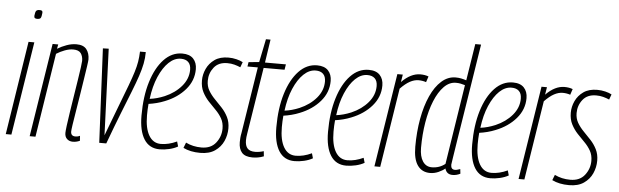

<svg xmlns="http://www.w3.org/2000/svg" viewBox="-48 -909 3506 1088"><g transform="rotate(5 1705.0 -365.0)"><path d="M140 -717Q148 -717 152.5 -714.5Q157 -712 157 -703Q155 -681 150.5 -673.5Q146 -666 130 -666Q122 -666 117.5 -669Q113 -672 113 -681Q115 -702 120 -709.5Q125 -717 140 -717ZM10 0 93 -532H126L42 0Z M230 -532H262L257 -507Q282 -522 310 -532Q338 -542 365 -542Q405 -542 422.5 -519.5Q440 -497 440 -462Q440 -454 435.5 -423Q431 -392 424 -347.5Q417 -303 409.5 -254.5Q402 -206 394.5 -161.5Q387 -117 382.5 -86Q378 -55 378 -47Q378 -21 404 -21Q409 -21 415 -22Q421 -23 430 -27L432 1Q421 6 411 8Q401 10 392 10Q372 10 359 -2Q346 -14 346 -36Q346 -46 350 -78Q354 -110 361 -154.5Q368 -199 375.5 -247.5Q383 -296 390 -339.5Q397 -383 401 -413.5Q405 -444 405 -451Q405 -477 393 -494Q381 -511 349 -511Q327 -511 301.5 -501.5Q276 -492 254 -478L179 0H146Z M582 3H542L516 -532L549 -533L568 -42Q607 -146 634.5 -217Q662 -288 679.5 -335Q697 -382 707 -414.5Q717 -447 721.5 -474Q726 -501 727 -532H760Q760 -498 753.5 -465.5Q747 -433 734 -394Q721 -355 700 -302Q679 -249 649.5 -174.5Q620 -100 582 3Z M989 -15Q968 -3 940 3.5Q912 10 886 10Q827 10 797 -37.5Q767 -85 767 -172Q767 -281 792.5 -364Q818 -447 863 -494.5Q908 -542 967 -542Q1009 -542 1030 -519.5Q1051 -497 1051 -460Q1051 -395 1007 -344Q963 -293 892 -265Q870 -256 846.5 -250Q823 -244 801 -241Q798 -209 798 -176Q798 -102 822 -61.5Q846 -21 890 -21Q934 -21 981 -43ZM962 -512Q925 -512 893 -481.5Q861 -451 837.5 -396.5Q814 -342 805 -270Q846 -275 889 -293Q947 -318 983 -360.5Q1019 -403 1019 -454Q1019 -483 1004 -497.5Q989 -512 962 -512Z M1020 -10 1032 -41Q1072 -21 1121 -21Q1175 -21 1203 -57Q1231 -93 1231 -138Q1231 -171 1217 -195.5Q1203 -220 1182 -241Q1161 -262 1140.5 -284Q1120 -306 1105.5 -334Q1091 -362 1091 -400Q1091 -434 1106 -466.5Q1121 -499 1151.5 -520.5Q1182 -542 1230 -542Q1253 -542 1275.5 -536.5Q1298 -531 1312 -523L1301 -493Q1285 -500 1266.5 -505Q1248 -510 1226 -510Q1176 -510 1150 -477Q1124 -444 1124 -401Q1124 -370 1138 -346Q1152 -322 1173 -300.5Q1194 -279 1215 -256.5Q1236 -234 1250 -206Q1264 -178 1264 -142Q1264 -104 1248.5 -69.5Q1233 -35 1200.5 -12.5Q1168 10 1117 10Q1060 10 1020 -10Z M1475 -31 1478 -2Q1460 5 1444 7.5Q1428 10 1414 10Q1372 10 1353.5 -11Q1335 -32 1335 -70Q1335 -81 1336 -94.5Q1337 -108 1340 -122L1400 -501H1341L1345 -526L1405 -532L1432 -664H1458L1438 -532H1557L1552 -501H1433L1373 -123Q1371 -112 1370 -102Q1369 -92 1369 -84Q1369 -53 1382.5 -38Q1396 -23 1426 -23Q1437 -23 1449.5 -25Q1462 -27 1475 -31Z M1756 -15Q1735 -3 1707 3.5Q1679 10 1653 10Q1594 10 1564 -37.5Q1534 -85 1534 -172Q1534 -281 1559.5 -364Q1585 -447 1630 -494.5Q1675 -542 1734 -542Q1776 -542 1797 -519.5Q1818 -497 1818 -460Q1818 -395 1774 -344Q1730 -293 1659 -265Q1637 -256 1613.5 -250Q1590 -244 1568 -241Q1565 -209 1565 -176Q1565 -102 1589 -61.5Q1613 -21 1657 -21Q1701 -21 1748 -43ZM1729 -512Q1692 -512 1660 -481.5Q1628 -451 1604.5 -396.5Q1581 -342 1572 -270Q1613 -275 1656 -293Q1714 -318 1750 -360.5Q1786 -403 1786 -454Q1786 -483 1771 -497.5Q1756 -512 1729 -512Z M2050 -15Q2029 -3 2001 3.5Q1973 10 1947 10Q1888 10 1858 -37.5Q1828 -85 1828 -172Q1828 -281 1853.5 -364Q1879 -447 1924 -494.5Q1969 -542 2028 -542Q2070 -542 2091 -519.5Q2112 -497 2112 -460Q2112 -395 2068 -344Q2024 -293 1953 -265Q1931 -256 1907.5 -250Q1884 -244 1862 -241Q1859 -209 1859 -176Q1859 -102 1883 -61.5Q1907 -21 1951 -21Q1995 -21 2042 -43ZM2023 -512Q1986 -512 1954 -481.5Q1922 -451 1898.5 -396.5Q1875 -342 1866 -270Q1907 -275 1950 -293Q2008 -318 2044 -360.5Q2080 -403 2080 -454Q2080 -483 2065 -497.5Q2050 -512 2023 -512Z M2222 -532 2215 -489Q2267 -542 2321 -542Q2348 -542 2368 -534L2357 -501Q2336 -508 2314 -508Q2290 -508 2265 -494.5Q2240 -481 2211 -451L2140 0H2107L2191 -532Z M2552 10Q2518 10 2509 -23Q2494 -10 2471 0Q2448 10 2424 10Q2378 10 2353 -25Q2328 -60 2328 -131Q2328 -216 2341.5 -290.5Q2355 -365 2380.5 -421.5Q2406 -478 2442 -510Q2478 -542 2522 -542Q2539 -542 2553.5 -539Q2568 -536 2583 -531L2616 -740H2649Q2618 -540 2596.5 -407.5Q2575 -275 2563 -197Q2551 -119 2545.5 -84.5Q2540 -50 2540 -47Q2540 -20 2563 -20Q2571 -20 2578.5 -22.5Q2586 -25 2593 -27L2596 -1Q2575 10 2552 10ZM2431 -23Q2474 -23 2507 -49L2578 -503Q2565 -507 2553 -509.5Q2541 -512 2526 -512Q2489 -512 2458.5 -481Q2428 -450 2406 -396Q2384 -342 2372.5 -273Q2361 -204 2361 -128Q2361 -79 2379.5 -51Q2398 -23 2431 -23Z M2870 -15Q2849 -3 2821 3.5Q2793 10 2767 10Q2708 10 2678 -37.5Q2648 -85 2648 -172Q2648 -281 2673.5 -364Q2699 -447 2744 -494.5Q2789 -542 2848 -542Q2890 -542 2911 -519.5Q2932 -497 2932 -460Q2932 -395 2888 -344Q2844 -293 2773 -265Q2751 -256 2727.5 -250Q2704 -244 2682 -241Q2679 -209 2679 -176Q2679 -102 2703 -61.5Q2727 -21 2771 -21Q2815 -21 2862 -43ZM2843 -512Q2806 -512 2774 -481.5Q2742 -451 2718.5 -396.5Q2695 -342 2686 -270Q2727 -275 2770 -293Q2828 -318 2864 -360.5Q2900 -403 2900 -454Q2900 -483 2885 -497.5Q2870 -512 2843 -512Z M3042 -532 3035 -489Q3087 -542 3141 -542Q3168 -542 3188 -534L3177 -501Q3156 -508 3134 -508Q3110 -508 3085 -494.5Q3060 -481 3031 -451L2960 0H2927L3011 -532Z M3118 -10 3130 -41Q3170 -21 3219 -21Q3273 -21 3301 -57Q3329 -93 3329 -138Q3329 -171 3315 -195.5Q3301 -220 3280 -241Q3259 -262 3238.5 -284Q3218 -306 3203.5 -334Q3189 -362 3189 -400Q3189 -434 3204 -466.5Q3219 -499 3249.5 -520.5Q3280 -542 3328 -542Q3351 -542 3373.5 -536.5Q3396 -531 3410 -523L3399 -493Q3383 -500 3364.5 -505Q3346 -510 3324 -510Q3274 -510 3248 -477Q3222 -444 3222 -401Q3222 -370 3236 -346Q3250 -322 3271 -300.5Q3292 -279 3313 -256.5Q3334 -234 3348 -206Q3362 -178 3362 -142Q3362 -104 3346.5 -69.5Q3331 -35 3298.5 -12.5Q3266 10 3215 10Q3158 10 3118 -10Z"/></g></svg>

Font: Georama Condensed ExtraLight
Style: Italic
Weight: 200
Width: 3
Italic angle: -9°
Designer: Jean-Baptiste Levee
Foundry: Production Type
Version: Version 1.000